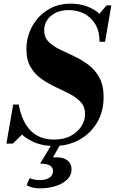

<svg xmlns="http://www.w3.org/2000/svg" viewBox="-20 -783 627 1047"><path d="M274 13Q218 13 174.5 -4Q131 -21 100 -49L50 0H15L52 -213H82Q118 -22 274 -22Q330 -22 367.5 -43Q405 -64 424.5 -95.5Q444 -127 444 -161Q444 -200 421 -225.5Q398 -251 361.5 -270Q325 -289 284 -308Q243 -327 206.5 -352.5Q170 -378 147 -417Q124 -456 124 -515Q124 -579 153.5 -635.5Q183 -692 237.5 -727.5Q292 -763 366 -763Q415 -763 456 -747.5Q497 -732 522 -708L562 -754H587L553 -555H523Q523 -612 500 -650.5Q477 -689 439 -708.5Q401 -728 355 -728Q313 -728 283 -713Q253 -698 237 -673Q221 -648 221 -618Q221 -580 244.5 -556Q268 -532 305 -514Q342 -496 383 -477Q424 -458 461 -430.5Q498 -403 521.5 -360.5Q545 -318 545 -253Q545 -175 509.5 -115Q474 -55 413 -21Q352 13 274 13ZM202 244Q171 244 152 238Q133 232 125 227L142 188Q147 192 163.5 195.5Q180 199 197 199Q230 199 249.5 186Q269 173 269 149Q269 132 254.5 121Q240 110 199 109L265 -1H312L269 75H288Q328 75 349 92.5Q370 110 370 140Q370 175 343.5 198.5Q317 222 278.5 233Q240 244 202 244Z"/></svg>

Font: Libre Bodoni
Style: Bold Italic
Weight: 700
Italic angle: -13°
Version: Version 2.005;gftools[0.9.23]